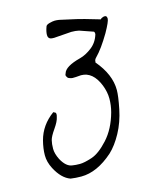

<svg xmlns="http://www.w3.org/2000/svg" viewBox="-94 -622 575 718"><g transform="rotate(-15 193.5 -262.5)"><path d="M293 -366.2Q343.8 -306.6 343.8 -246.1Q343.8 -222.7 334 -174.3Q324.2 -126 302.7 -86.4Q281.2 -46.9 255.9 -23.4Q193.4 32.2 131.8 32.2Q110.4 32.2 90.8 29.3Q57.6 17.6 34.2 -27.3Q20.5 -53.7 20.5 -79.6Q20.5 -105.5 28.3 -135.7Q43 -191.4 92.8 -227.5L95.7 -225.6Q106.4 -223.6 100.6 -206.1Q97.7 -190.4 80.6 -166Q63.5 -141.6 60.1 -127.9Q56.6 -114.3 56.6 -95.2Q56.6 -76.2 68.4 -52.7Q86.9 -18.6 111.3 -16.6Q122.1 -14.6 139.2 -14.6Q156.2 -14.6 186 -24.4Q215.8 -34.2 250.5 -72.3Q285.2 -110.4 301.8 -170.9Q308.6 -196.3 308.6 -222.2Q308.6 -248 297.9 -275.4Q274.4 -334 228.5 -334Q222.7 -334 208.5 -332.5Q194.3 -331.1 186.5 -334Q178.7 -336.9 178.2 -337.9Q177.7 -338.9 174.3 -343.8Q170.9 -348.6 174.8 -355.5Q181.6 -380.9 242.2 -396.5Q264.6 -402.3 288.1 -420.4Q311.5 -438.5 320.3 -468.8Q320.3 -479.5 315.4 -479.5Q313.5 -480.5 264.6 -497.1Q252 -500 235.4 -500L168 -495.1Q160.2 -495.1 155.3 -496.1Q144.5 -499 144.5 -512.2Q144.5 -525.4 151.4 -543.9Q153.3 -549.8 166 -553.2Q178.7 -556.6 186.5 -556.6Q194.3 -556.6 203.1 -555.2Q211.9 -553.7 231.9 -548.8Q252 -543.9 267.1 -541Q282.2 -538.1 354.5 -516.6Q356.4 -520.5 365.2 -523.4Q379.9 -527.3 379.9 -512.7Q379.9 -502 357.4 -461.9Q326.2 -409.2 300.8 -383.8Q294.9 -377.9 294.9 -375L293.9 -372.1V-368.2Q293 -367.2 293 -366.2Z"/></g></svg>

Font: Dawning of a New Day
Style: Regular
Weight: 400
Designer: Kimberly Geswein
Foundry: Kimberly Geswein
Version: Version 1.002 2010